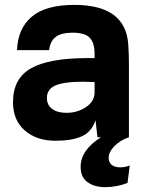

<svg xmlns="http://www.w3.org/2000/svg" viewBox="-20 -562 603 786"><path d="M284.2 -542Q493.2 -542 504.9 -381.8Q507.8 -341.3 507.8 -299.8V0Q472.2 11.7 448.5 36.1Q424.8 60.5 424.8 84Q424.8 102.5 437.3 112.8Q449.7 123 472.2 123Q493.2 123 511.2 115.2L502 187Q458.5 204.1 409.2 204.1Q366.7 204.1 338.4 183.8Q310.1 163.6 310.1 121.1Q310.1 52.2 393.1 0H378.9L371.1 -69.8Q362.3 -43.9 346.7 -26.9Q331.1 -9.8 308.3 -1.2Q285.6 7.3 262 10.7Q238.3 14.2 206.1 14.2Q130.4 14.2 81.8 -27.6Q33.2 -69.3 33.2 -144Q33.2 -240.7 107.2 -282.5Q181.2 -324.2 337.9 -324.2H367.2V-342.8Q367.2 -385.3 347.9 -406.7Q328.6 -428.2 277.8 -428.2Q231 -428.2 208.3 -411.1Q185.5 -394 181.2 -356.9H49.8Q52.7 -445.3 110.1 -493.7Q167.5 -542 284.2 -542ZM171.9 -161.1Q171.9 -132.3 193.4 -116.2Q214.8 -100.1 252 -100.1Q296.9 -100.1 332 -123.5Q367.2 -147 367.2 -184.1V-226.1Q267.1 -231 219.5 -216.8Q171.9 -202.6 171.9 -161.1Z"/></svg>

Font: Nacelle Bold
Style: Regular
Weight: 700
Designer: Sora Sagano
Foundry: Sora Sagano
Version: Version 1.000;FEAKit 1.0